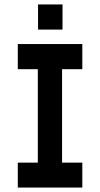

<svg xmlns="http://www.w3.org/2000/svg" viewBox="-20 -831 451 863"><path d="M60 12V-100H150V-520H60V-633H350V-520H259V-100H350V12ZM151 -698V-811H261V-698Z"/></svg>

Font: Pixelify Sans Medium
Style: Regular
Weight: 500
Designer: Stefie Justprince
Foundry: Typecalism Foundryline
Version: Version 1.000;February 13, 2025;FontCreator 15.0.0.3015 64-b